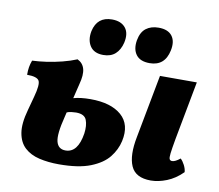

<svg xmlns="http://www.w3.org/2000/svg" viewBox="-76 -759 977 857"><g transform="rotate(10 412.5 -330.0)"><path d="M243 9Q194 9 153.5 -0.5Q113 -10 87 -34Q61 -58 54 -100Q47 -142 65 -206L82 -269Q98 -327 88.5 -343.5Q79 -360 34 -360Q34 -380 36.5 -395Q39 -410 45 -426Q73 -427 108.5 -432Q144 -437 179.5 -446Q215 -455 244 -467Q269 -455 276 -429Q283 -403 271 -359L255 -293Q287 -302 332 -302Q425 -302 472.5 -260.5Q520 -219 503 -142Q494 -102 467 -68Q440 -34 386 -12.5Q332 9 243 9ZM659 9Q590 9 569 -38.5Q548 -86 565 -172L619 -458H786L736 -192Q728 -147 725.5 -126Q723 -105 726.5 -99Q730 -93 738 -93Q752 -93 774 -111Q784 -102 792.5 -85.5Q801 -69 802 -54Q769 -21 731 -6Q693 9 659 9ZM232 -204Q211 -122 219.5 -89.5Q228 -57 261 -57Q317 -57 331 -146Q336 -183 326.5 -207.5Q317 -232 279 -232Q270 -232 257.5 -230.5Q245 -229 237 -225ZM563 -506Q520 -506 501.5 -531Q483 -556 490 -597Q497 -635 519.5 -652Q542 -669 576 -669Q619 -669 637.5 -644.5Q656 -620 647 -578Q632 -506 563 -506ZM353 -506Q311 -506 293 -533.5Q275 -561 283 -602Q298 -669 365 -669Q406 -669 426 -644.5Q446 -620 436 -576Q428 -543 407.5 -524.5Q387 -506 353 -506Z"/></g></svg>

Font: Vollkorn ExtraBold
Style: Italic
Weight: 800
Italic angle: -11°
Designer: Friedrich Althausen
Foundry: Friedrich Althausen
Version: Version 5.000; ttfautohint (v1.8.3)